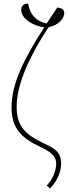

<svg xmlns="http://www.w3.org/2000/svg" viewBox="-20 -821 371 1049"><path d="M253 208C296 168 314 110 314 73C314 4 273 -12 209 -43C111 -91 71 -138 71 -238C71 -359 139 -511 245 -672C306 -685 331 -725 331 -749C331 -766 322 -776 293 -780C273 -750 254 -721 235 -693C176 -703 141 -747 134 -801C110 -801 96 -790 96 -767C96 -718 162 -679 222 -672C114 -505 43 -366 43 -235C43 -124 91 -69 203 -17C267 13 287 38 287 73C287 117 264 162 235 193Z"/></svg>

Font: Noto Serif ExtraCondensed Thin
Style: Regular
Weight: 100
Width: 2
Designer: Monotype Design Team
Foundry: Monotype Imaging Inc.
Version: Version 2.013